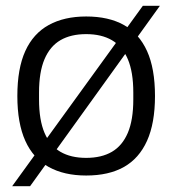

<svg xmlns="http://www.w3.org/2000/svg" viewBox="-20 -595 596 664"><path d="M278 12Q202 12 148.5 -17.5Q95 -47 67.5 -108Q40 -169 40 -263Q40 -358 67.5 -418.5Q95 -479 148.5 -508.5Q202 -538 278 -538Q356 -538 408.5 -508.5Q461 -479 488.5 -418.5Q516 -358 516 -263Q516 -169 488.5 -108Q461 -47 408.5 -17.5Q356 12 278 12ZM278 -49Q331 -49 367 -70Q403 -91 422 -135.5Q441 -180 441 -251V-275Q441 -346 422 -390.5Q403 -435 367 -456Q331 -477 278 -477Q225 -477 189 -456Q153 -435 134 -390.5Q115 -346 115 -275V-251Q115 -180 134 -135.5Q153 -91 189 -70Q225 -49 278 -49ZM22 49 474 -575H533L84 49Z"/></svg>

Font: Archivo SemiBold Light
Style: Regular
Weight: 300
Version: Version 2.001